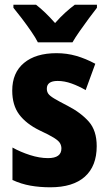

<svg xmlns="http://www.w3.org/2000/svg" viewBox="-20 -786 461 816"><path d="M391 -165Q391 -80 340.5 -35Q290 10 194 10Q149 10 109.5 3Q70 -4 33 -21V-159Q67 -140 107.5 -127Q148 -114 184 -114Q241 -114 241 -155Q241 -167 235 -177.5Q229 -188 209 -200.5Q189 -213 148 -232Q91 -260 61.5 -299.5Q32 -339 32 -401Q32 -477 82 -518.5Q132 -560 220 -560Q264 -560 304 -548.5Q344 -537 385 -515L344 -403Q315 -420 284.5 -431Q254 -442 225 -442Q179 -442 179 -409Q179 -397 185 -388Q191 -379 210 -367.5Q229 -356 268 -336Q324 -307 357.5 -269Q391 -231 391 -165ZM141 -606Q131 -626 112 -653.5Q93 -681 72.5 -708Q52 -735 37 -753V-766H133Q172 -736 214 -688Q237 -714 257.5 -732.5Q278 -751 298 -766H392V-753Q377 -734 357.5 -707.5Q338 -681 319 -654Q300 -627 288 -606Z"/></svg>

Font: Noto Sans Ethiopic Condensed ExtraBold
Style: Regular
Weight: 800
Width: 3
Designer: Monotype Design Team
Foundry: Monotype Imaging Inc.
Version: Version 2.102; ttfautohint (v1.8.4.7-5d5b)